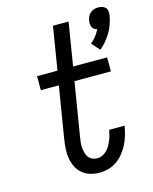

<svg xmlns="http://www.w3.org/2000/svg" viewBox="-116 -841 739 926"><g transform="rotate(-15 254.0 -378.0)"><path d="M422 -564 386 -604Q401 -616 413 -631.5Q425 -647 433 -664Q425 -665 418.5 -670Q412 -675 409 -681.5Q406 -688 405 -696.5Q404 -705 406 -713Q407 -723 412 -733.5Q417 -744 425.5 -751Q434 -758 444.5 -761Q455 -764 465 -764Q475 -764 484.5 -761Q494 -758 500.5 -751Q507 -744 508 -733.5Q509 -723 508 -713Q504 -692 497.5 -672Q491 -652 479.5 -632.5Q468 -613 454 -596Q440 -579 422 -564ZM266 8Q242 8 220 1.5Q198 -5 180.5 -19.5Q163 -34 153 -54.5Q143 -75 139 -97.5Q135 -120 136.5 -144Q138 -168 142 -193L184 -450H94V-520H196L231 -735H309L274 -520H444V-450H262L218 -181Q216 -168 214.5 -155Q213 -142 214.5 -129Q216 -116 219 -104Q222 -92 229.5 -82Q237 -72 248.5 -67Q260 -62 273 -62Q285 -62 297.5 -67.5Q310 -73 319.5 -82.5Q329 -92 336 -103.5Q343 -115 348 -127Q353 -139 356.5 -151.5Q360 -164 362 -176L363 -180H440L439 -174Q435 -152 428.5 -130.5Q422 -109 411.5 -88.5Q401 -68 386 -49.5Q371 -31 351.5 -17.5Q332 -4 310 2Q288 8 266 8Z"/></g></svg>

Font: Iosevka Term Oblique
Style: Regular
Weight: 400
Italic angle: -9°
Monospace: yes
Designer: Belleve Invis
Foundry: Belleve Invis
Version: Version 31.4.0